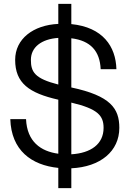

<svg xmlns="http://www.w3.org/2000/svg" viewBox="-20 -854 663 988"><path d="M280 114H347V12C497 5 594 -76 594 -196C594 -296 549 -361 347 -404V-657C446 -645 494 -591 498 -498H579C576 -615 509 -714 347 -730V-834H280V-731C151 -725 58 -654 58 -546C58 -426 130 -375 280 -341V-63C190 -75 119 -125 114 -241H33C38 -80 142 -4 280 10ZM139 -546C139 -611 193 -653 280 -659V-419C158 -450 139 -484 139 -546ZM347 -60V-326C483 -294 513 -259 513 -196C513 -112 447 -66 347 -60Z"/></svg>

Font: Aspekta 350
Style: Regular
Weight: 350
Designer: Ivo Dolenc
Version: Version 2.000